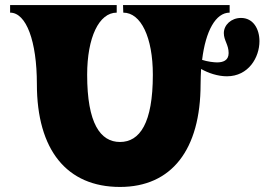

<svg xmlns="http://www.w3.org/2000/svg" viewBox="-20 -720 1047 760"><path d="M934 -649C895 -649 866 -621 866 -589C866 -560 885 -543 885 -510C885 -480 862 -473 839 -473C827 -473 801 -476 780 -483C794 -598 834 -670 889 -670V-700H467L468 -670C538 -670 585 -572 585 -424C585 -232 533 -158 455 -158C377 -158 325 -232 325 -424C325 -572 372 -670 442 -670V-700H20V-670C84 -670 126 -557 126 -387C126 -127 244 20 455 20C659 20 774 -127 774 -387C774 -408 775 -428 776 -447C804 -431 842 -418 878 -418C964 -418 1007 -493 1007 -557C1007 -606 982 -649 934 -649Z"/></svg>

Font: Ouroboros
Style: Regular
Weight: 400
Designer: Ariel Martín Pérez
Foundry: Velvetyne Type Foundry
Version: Version 2.001;hotconv 1.0.109;makeotfexe 2.5.65596